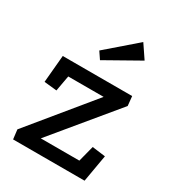

<svg xmlns="http://www.w3.org/2000/svg" viewBox="-168 -786 804 884"><g transform="rotate(30 234.0 -344.0)"><path d="M202 -516 177 -553 333 -688 381 -617ZM38 0 32 -50 301 -378H113L98 -295L31 -302L44 -447H413L418 -397L146 -68H351L373 -153L443 -144L418 0Z"/></g></svg>

Font: Zilla Slab Medium
Style: Regular
Weight: 500
Designer: Typotheque.com
Foundry: Typotheque type foundry
Version: Version 1.1; 2017